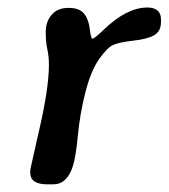

<svg xmlns="http://www.w3.org/2000/svg" viewBox="-20 -484 441 502"><path d="M119.1 -2H104Q59.1 -2 59.1 -32.2V-39.6Q59.1 -41.5 83.5 -148.4Q107.9 -255.4 107.9 -314.9Q107.9 -335.9 103.8 -355Q99.6 -374 99.6 -400.6Q99.6 -427.2 115 -445.3Q130.4 -463.4 159.2 -463.4Q188 -463.4 200 -448.2Q211.9 -433.1 214.8 -408Q217.8 -382.8 221.7 -382.8Q226.6 -382.8 251 -406.2Q311 -463.9 364.7 -464.4Q400.9 -464.4 400.9 -433.1V-426.8Q400.9 -402.3 383.3 -392.1Q365.7 -381.8 328.6 -377.7Q291.5 -373.5 275.9 -366.5Q260.3 -359.4 239 -329.3Q217.8 -299.3 203.4 -243.2Q189 -187 183.6 -129.9Q178.2 -72.8 170.4 -49.3Q155.3 -2 119.1 -2Z"/></svg>

Font: Averia Libre
Style: Italic
Weight: 400
Italic angle: -7.90001°
Version: Version 1.002